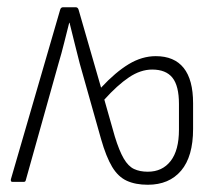

<svg xmlns="http://www.w3.org/2000/svg" viewBox="-20 -502 603 530"><path d="M388 8Q354 8 330 -3Q306 -14 289.5 -41.5Q273 -69 259 -118L200 -327Q193 -354 186 -382.5Q179 -411 172 -439H171Q164 -412 157 -383.5Q150 -355 141 -325L51 -4Q50 0 46 0H14Q9 0 10 -7L146 -475Q148 -482 154 -482H189Q195 -482 197 -475L259 -260Q299 -303 335.5 -325Q372 -347 410 -347Q461 -347 487 -314.5Q513 -282 513 -217V-146Q513 -70 480 -31Q447 8 388 8ZM388 -28Q428 -28 451 -57.5Q474 -87 474 -144V-215Q474 -265 456 -287.5Q438 -310 400 -310Q368 -310 336 -288.5Q304 -267 268 -227L297 -125Q309 -86 321.5 -64.5Q334 -43 350 -35.5Q366 -28 388 -28Z"/></svg>

Font: Sofia Sans Condensed ExtraLight
Style: Regular
Weight: 250
Version: Version 4.100